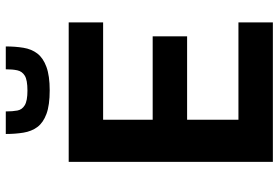

<svg xmlns="http://www.w3.org/2000/svg" viewBox="-166 -774 940 647"><g transform="rotate(-90 303.5 -450.0)"><path d="M82 0V-688H552V-572H224V-405H505V-289H224V-116H552V0ZM323 -752Q273 -752 243.5 -763Q214 -774 199.5 -793.5Q185 -813 180.5 -840.5Q176 -868 176 -900H252Q252 -877 255 -861Q258 -845 273 -836Q288 -827 322 -827Q358 -827 372.5 -836Q387 -845 390.5 -861Q394 -877 394 -900H471Q471 -868 466.5 -840.5Q462 -813 447 -793.5Q432 -774 402 -763Q372 -752 323 -752Z"/></g></svg>

Font: Saira Thin SemiBold
Style: Regular
Weight: 600
Version: Version 1.101